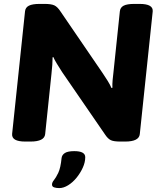

<svg xmlns="http://www.w3.org/2000/svg" viewBox="-20 -722 825 982"><path d="M109 2Q39 2 42 -37L108 -664Q110 -684 128 -693Q146 -702 183 -702H208Q242 -702 258 -694.5Q274 -687 289 -664L505 -348Q518 -329 531 -308Q544 -287 550 -272L555 -273Q554 -290 556 -312.5Q558 -335 561 -359L593 -664Q595 -684 612.5 -693Q630 -702 667 -702H694Q765 -702 761 -663L695 -36Q691 2 620 2H595Q562 2 547 -5Q532 -12 518 -33L298 -353Q284 -375 271 -396Q258 -417 253 -430L249 -429Q249 -413 247.5 -390Q246 -367 243 -342L211 -36Q207 2 136 2ZM283 240Q269 240 257.5 236.5Q246 233 246 222Q246 211 256 199Q266 187 278 162Q290 137 295 86Q297 70 312 60.5Q327 51 360 51Q416 51 416 82Q416 108 403.5 135.5Q391 163 371.5 187Q352 211 328.5 225.5Q305 240 283 240Z"/></svg>

Font: Asap Semi Expanded Semi Expanded ExtraBold
Style: Italic
Weight: 800
Width: 6
Italic angle: -6°
Designer: Pablo Cosgaya
Foundry: Omnibus-Type
Version: Version 3.001; ttfautohint (v1.8.4.7-5d5b)